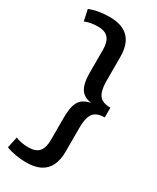

<svg xmlns="http://www.w3.org/2000/svg" viewBox="-229 -870 853 1042"><g transform="rotate(30 198.0 -349.5)"><path d="M130 -805Q183 -805 218 -787.5Q253 -770 270.5 -734.5Q288 -699 288 -646V-500Q288 -457 296.5 -430.5Q305 -404 325 -392Q345 -380 379 -380V-319Q345 -319 325 -307Q305 -295 296.5 -269Q288 -243 288 -199V-53Q288 0 270.5 35.5Q253 71 218 88.5Q183 106 130 106Q98 106 64 100Q30 94 5 84L20 14Q38 22 59 25.5Q80 29 100 29Q147 29 167 5Q187 -19 187 -67V-208Q187 -252 195 -281.5Q203 -311 222.5 -327.5Q242 -344 275 -350Q243 -355 223.5 -371Q204 -387 195.5 -416.5Q187 -446 187 -491V-632Q187 -680 167 -704Q147 -728 100 -728Q80 -728 58.5 -724.5Q37 -721 20 -713L5 -783Q31 -794 64.5 -799.5Q98 -805 130 -805Z"/></g></svg>

Font: Pathway Extreme 28pt Medium
Style: Regular
Weight: 500
Designer: Eduardo Rodriguez Tunni
Foundry: Eduardo Rodriguez Tunni
Version: Version 1.001;gftools[0.9.26]